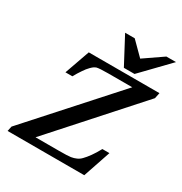

<svg xmlns="http://www.w3.org/2000/svg" viewBox="-190 -969 1049 1108"><g transform="rotate(30 334.5 -415.0)"><path d="M598 -830H662L489 -651H418L323 -830H387L473 -744ZM26 -33 516 -578H356Q297 -578 279 -573Q274 -571 267 -567Q259 -562 248 -551Q232 -535 217 -512Q201 -489 185 -460H139L198 -627H669L661 -589L177 -49H332Q391 -49 411 -52Q430 -55 446.5 -62.5Q463 -70 475 -83Q490 -98 508 -123Q526 -148 545 -183H592L530 0H19Z"/></g></svg>

Font: New Athena Unicode
Style: Bold Italic
Weight: 700
Designer: J. Rusten 1997; rev. by R. Hancock 2001, 2002, rev. by D. Mastronarde 2002-2021
Foundry: Society for Classical Studies (formerly American Philological Association)
Version: Version 5.008